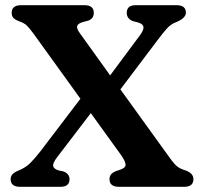

<svg xmlns="http://www.w3.org/2000/svg" viewBox="-20 -720 780 740"><path d="M631.5 -115.5Q645 -96.5 653.8 -87Q662.5 -77.5 672.2 -72.2Q682 -67 698.5 -62Q725.5 -51 725.5 -29.5Q725.5 0 689.5 0H438.5Q402 0 402 -29.5Q402 -42 409.8 -50Q417.5 -58 437.5 -64Q465.5 -72.5 464 -86.2Q462.5 -100 446.5 -122.5L330 -284L200.5 -114.5Q182.5 -91 185 -79.8Q187.5 -68.5 206.5 -63L225.5 -59Q248 -49.5 248 -29.5Q248 0 213 0H57.5Q21 0 21 -29.5Q21 -40 27.5 -47.8Q34 -55.5 52 -63Q80 -74.5 98 -93Q116 -111.5 135.5 -136.5L290 -339.5L109 -590.5Q93.5 -611.5 83.8 -621.2Q74 -631 53.5 -638Q36.5 -645 30.8 -652Q25 -659 25 -670.5Q25 -700 61.5 -700H305.5Q341.5 -700 341.5 -670.5Q341.5 -648 320 -640.5L301.5 -635.5Q280.5 -630 277.5 -619.8Q274.5 -609.5 288.5 -591L404.5 -429.5L519 -583.5Q534 -603.5 533 -615.5Q532 -627.5 512 -633.5L491 -639Q468.5 -648.5 468.5 -670.5Q468.5 -700 503 -700H660.5Q696.5 -700 696.5 -671Q696.5 -650.5 659 -634.5Q640.5 -628 626.2 -613.2Q612 -598.5 585.5 -563L444 -375.5Z"/></svg>

Font: Fraunces 9pt Soft SemiBold
Style: Regular
Weight: 600
Version: Version 1.000;[b76b70a41]